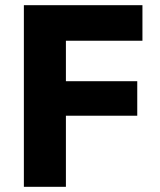

<svg xmlns="http://www.w3.org/2000/svg" viewBox="-20 -720 616 740"><path d="M72 -700H529V-563H234V-407H509V-274H234V0H72Z"/></svg>

Font: Chess Sans
Style: Bold
Weight: 700
Designer: Wolf Bōese
Foundry: Wolf Bōese
Version: Version 7.223